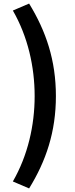

<svg xmlns="http://www.w3.org/2000/svg" viewBox="-20 -853 418 1075"><path d="M143 202C238 48 293 -115 293 -315C293 -515 238 -678 143 -833L52 -794C136 -648 174 -479 174 -315C174 -151 136 17 52 163Z"/></svg>

Font: Noto Sans TC
Style: Bold
Weight: 700
Designer: Ryoko NISHIZUKA 西塚涼子 (kana, bopomofo & ideographs); Paul D. Hunt (Latin, Greek & Cyrillic); Sandoll Communications 산돌커뮤니
Foundry: Adobe
Version: Version 2.004;hotconv 1.0.118;makeotfexe 2.5.65603